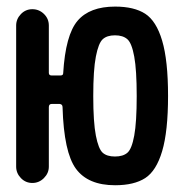

<svg xmlns="http://www.w3.org/2000/svg" viewBox="-20 -547 540 574"><path d="M360.8 -429.7Q347.7 -441.4 323.7 -441.4Q299.8 -441.4 287.1 -429.7Q274.4 -418 266.6 -377.9Q258.8 -337.9 258.8 -259.8Q258.8 -181.6 266.6 -141.6Q274.4 -101.6 287.1 -90.3Q299.8 -79.1 323.7 -79.1Q347.7 -79.1 360.8 -90.3Q374 -101.6 381.3 -141.6Q388.7 -181.6 388.7 -259.8Q388.7 -337.9 381.3 -377.9Q374 -418 360.8 -429.7ZM28.3 -48.8V-470.7Q28.3 -490.2 42.5 -504.9Q56.6 -519.5 76.7 -519.5Q96.7 -519.5 111.3 -505.4Q126 -491.2 126 -470.7V-329.1Q126 -321.3 134.8 -321.3H160.2Q168.9 -321.3 168.9 -328.1Q175.8 -442.4 211.9 -484.9Q248 -527.3 324.2 -527.3Q380.9 -527.3 414.1 -505.9Q447.3 -484.4 464.8 -425.3Q482.4 -366.2 482.4 -260.3Q482.4 -154.3 464.8 -95.2Q447.3 -36.1 414.1 -14.6Q380.9 6.8 324.2 6.8Q243.2 6.8 207 -42.5Q170.9 -91.8 167 -226.6Q167 -235.4 158.2 -236.3H134.8Q126 -236.3 126 -226.6V-48.8Q126 -29.3 111.3 -14.6Q96.7 0 76.7 0Q56.6 0 42.5 -14.6Q28.3 -29.3 28.3 -48.8Z"/></svg>

Font: Rounded Mgen+ 2m medium
Style: Regular
Weight: 500
Designer: [Source Han Sans]
Ryoko NISHIZUKA  (kana & ideographs); Paul D. Hunt (Latin, Greek & Cyrillic); Wenlong ZHANG  (bopomofo
Version: Version 1.059.20150602